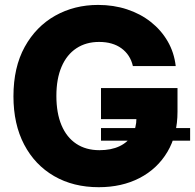

<svg xmlns="http://www.w3.org/2000/svg" viewBox="-20 -758 800 788"><path d="M385.3 10.3Q280.8 10.3 201.9 -35.4Q123 -81.1 79.1 -164.8Q35.2 -248.5 35.2 -362.8Q35.2 -481.9 81.5 -565.7Q127.9 -649.4 206.5 -693.6Q285.2 -737.8 382.8 -737.8Q446.3 -737.8 501.2 -719.7Q556.2 -701.7 598.9 -668Q641.6 -634.3 668.2 -588.4Q694.8 -542.5 701.2 -486.8H525.4Q520 -510.3 508.1 -528.6Q496.1 -546.9 478.3 -559.8Q460.4 -572.8 437.7 -579.3Q415 -585.9 386.7 -585.9Q333 -585.9 293.5 -559.8Q253.9 -533.7 232.7 -484.1Q211.4 -434.6 211.4 -364.3Q211.4 -293.9 232.4 -244.1Q253.4 -194.3 293 -168Q332.5 -141.6 388.2 -141.6Q436 -141.6 470.2 -157.7Q504.4 -173.8 522.2 -203.6Q540 -233.4 540 -272.9L574.7 -269H394.5V-396.5H708.5V-299.8Q708.5 -204.1 667 -134.5Q625.5 -64.9 552.7 -27.3Q480 10.3 385.3 10.3ZM394.5 -180.7V-232.4H760.3V-180.7Z"/></svg>

Font: Inter 20pt ExtraBold
Style: Regular
Weight: 800
Version: Version 4.001;git-66647c0bb